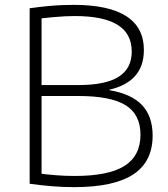

<svg xmlns="http://www.w3.org/2000/svg" viewBox="-20 -760 690 790"><path d="M285 10Q243 10 197 6.5Q151 3 102 -4V-726Q145 -732 177 -735Q209 -738 235 -739Q261 -740 283 -740Q427 -740 499.5 -693.5Q572 -647 572 -554Q572 -488 536 -447.5Q500 -407 430 -391V-389Q520 -374 564 -328Q608 -282 608 -202Q608 -95 528.5 -42.5Q449 10 285 10ZM128 -48Q171 -42 210 -39Q249 -36 287 -36Q427 -36 492.5 -77.5Q558 -119 558 -206Q558 -289 497 -327Q436 -365 303 -365H127V-410H303Q414 -410 468 -444Q522 -478 522 -548Q522 -622 463.5 -658Q405 -694 287 -694Q268 -694 248 -693Q228 -692 199.5 -689.5Q171 -687 127 -682L151 -712V-18Z"/></svg>

Font: M PLUS 2 Thin Light
Style: Regular
Weight: 300
Version: Version 1.001